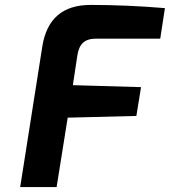

<svg xmlns="http://www.w3.org/2000/svg" viewBox="-20 -760 690 780"><path d="M152 -572Q179 -740 348 -740Q494 -740 650 -727L631 -603H370Q335 -603 317 -586Q299 -569 294 -533L276 -414L553 -406L534 -289L255 -282L210 0H62Z"/></svg>

Font: Exo
Style: Bold Italic
Weight: 700
Italic angle: -9°
Designer: Natanael Gama
Foundry: Natanael Gama
Version: Version 1.500; ttfautohint (v1.6)